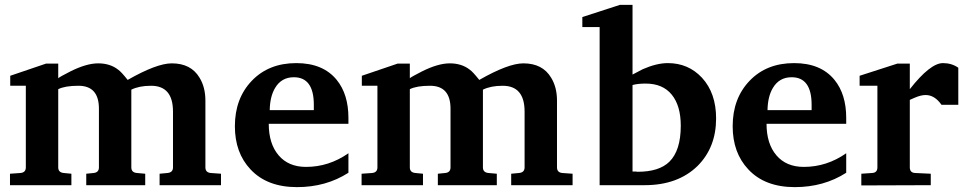

<svg xmlns="http://www.w3.org/2000/svg" viewBox="-20 -760 3963 788"><path d="M887 0H635V-47L667 -50Q690 -52 690 -73V-302Q690 -408 600 -408Q551 -408 519 -392V-73Q519 -52 542 -50L576 -47V0H334V-47L364 -50Q386 -52 386 -73V-314Q386 -408 302 -408Q247 -408 219 -394V-73Q219 -52 242 -50L273 -47V0H21V-47L64 -50Q86 -52 86 -73V-408H22V-449L169 -499H219V-439Q224 -444 269 -467Q335 -500 383 -500Q432 -500 465 -474Q477 -466 504 -432Q623 -500 685 -500Q764 -500 799 -441Q823 -402 823 -347V-73Q823 -52 845 -50L887 -47Z M1410 -51Q1318 8 1199 8Q1076 8 1008 -65Q944 -133 944 -242Q944 -356 1013.5 -428.5Q1083 -501 1196 -501Q1306 -501 1362 -432Q1410 -373 1410 -276V-252H1083Q1083 -170 1123.5 -122.5Q1164 -75 1236 -75Q1330 -75 1410 -131ZM1268 -308V-330Q1268 -443 1186 -443Q1135 -443 1109 -399Q1088 -364 1087 -308Z M2330 0H2078V-47L2110 -50Q2133 -52 2133 -73V-302Q2133 -408 2043 -408Q1994 -408 1962 -392V-73Q1962 -52 1985 -50L2019 -47V0H1777V-47L1807 -50Q1829 -52 1829 -73V-314Q1829 -408 1745 -408Q1690 -408 1662 -394V-73Q1662 -52 1685 -50L1716 -47V0H1464V-47L1507 -50Q1529 -52 1529 -73V-408H1465V-449L1612 -499H1662V-439Q1667 -444 1712 -467Q1778 -500 1826 -500Q1875 -500 1908 -474Q1920 -466 1947 -432Q2066 -500 2128 -500Q2207 -500 2242 -441Q2266 -402 2266 -347V-73Q2266 -52 2288 -50L2330 -47Z M2919 -274Q2919 -155 2843 -79Q2762 0 2626 0H2441V-649H2370V-690L2524 -740H2576V-454Q2597 -465 2618 -476Q2675 -501 2721 -501Q2805 -501 2861 -441Q2919 -378 2919 -274ZM2774 -244Q2774 -326 2737 -371.5Q2700 -417 2630 -417Q2597 -417 2576 -411V-56Q2583 -56 2589 -56Q2595 -55 2597 -55Q2685 -55 2727 -96Q2774 -142 2774 -244Z M3453 -51Q3361 8 3242 8Q3119 8 3051 -65Q2987 -133 2987 -242Q2987 -356 3056.5 -428.5Q3126 -501 3239 -501Q3349 -501 3405 -432Q3453 -373 3453 -276V-252H3126Q3126 -170 3166.5 -122.5Q3207 -75 3279 -75Q3373 -75 3453 -131ZM3311 -308V-330Q3311 -443 3229 -443Q3178 -443 3152 -399Q3131 -364 3130 -308Z M3913 -330H3844Q3816 -370 3779 -370Q3760 -370 3735.5 -359.5Q3711 -349 3712 -349Q3712 -350 3714 -352V-73Q3714 -51 3736 -50L3800 -47V0L3515 1V-47L3559 -50Q3581 -51 3581 -73V-408H3508V-449L3663 -499H3714V-394Q3798 -501 3850 -501Q3886 -501 3913 -482Z"/></svg>

Font: Apparatus SIL
Style: Bold
Weight: 700
Version: Version 1.0